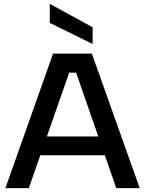

<svg xmlns="http://www.w3.org/2000/svg" viewBox="-20 -979 754 999"><path d="M239 -959 462 -837V-750L239 -860ZM376 -601H340L130 0H8L256 -700H458L707 0H585ZM144 -269H552V-171H144Z"/></svg>

Font: Albert Sans SemiBold
Style: Regular
Weight: 600
Designer: Andreas Rasmussen
Foundry: a.Foundry
Version: Version 1.025